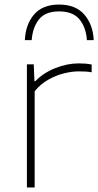

<svg xmlns="http://www.w3.org/2000/svg" viewBox="-20 -822 431 842"><path d="M98 0V-540H128L131 -466H135Q169.5 -502 221.8 -523Q274 -544 325 -544Q341 -544 353.8 -543Q366.5 -542 382 -539V-505Q368.5 -507.5 354.8 -508.2Q341 -509 325 -509Q295.5 -509 260.2 -500.2Q225 -491.5 191.2 -472.2Q157.5 -453 132 -422V0ZM89 -646Q92 -714.5 129.2 -758.2Q166.5 -802 239 -802Q312 -802 350 -757.8Q388 -713.5 391 -646H361Q357.5 -701.5 328.8 -736.8Q300 -772 239 -772Q178.5 -772 150.8 -736.8Q123 -701.5 119 -646Z"/></svg>

Font: Encode Sans Expanded Thin
Style: Regular
Weight: 100
Width: 7
Designer: Multiple Designers
Foundry: Impallari Type
Version: Version 3.000; ttfautohint (v1.8.3) -l 8 -r 50 -G 200 -x 14 